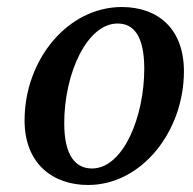

<svg xmlns="http://www.w3.org/2000/svg" viewBox="-20 -513 550 547"><path d="M231 14C384 14 504 -139 504 -310C504 -432 429 -493 327 -493C173 -493 50 -343 50 -170C50 -47 130 14 231 14ZM242 -33C197 -33 163 -67 163 -162C163 -304 228 -446 315 -446C360 -446 391 -412 391 -317C391 -180 331 -33 242 -33Z"/></svg>

Font: Source Serif Pro Semibold
Style: Italic
Weight: 600
Italic angle: -12°
Designer: Frank Grießhammer
Foundry: Adobe Systems Incorporated
Version: Version 3.001;hotconv 1.0.111;makeotfexe 2.5.65597